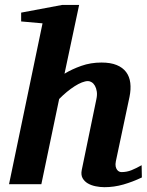

<svg xmlns="http://www.w3.org/2000/svg" viewBox="-20 -757 605 789"><path d="M563 -27.8Q525.4 -9.8 487.1 1.2Q448.7 12.2 409.2 12.2Q391.6 12.2 373.3 8.5Q355 4.9 340.8 -3.4Q326.7 -11.7 319.3 -25.1Q312 -38.6 315.9 -58.1L376 -349.1Q379.9 -367.2 377.7 -381.1Q375.5 -395 370.1 -404.5Q364.7 -414.1 356.9 -418.9Q349.1 -423.8 341.8 -423.8Q330.6 -423.8 316.4 -418.2Q302.2 -412.6 286.6 -402.6Q271 -392.6 254.6 -379.2Q238.3 -365.7 223.1 -350.1L149.9 0H17.1L154.8 -661.1L66.9 -668.9V-705.1L235.8 -736.8H305.2L245.1 -454.1Q275.4 -472.7 314 -486.3Q352.5 -500 397 -500Q434.6 -500 459.5 -489.7Q484.4 -479.5 498.3 -460.9Q512.2 -442.4 515.4 -416.3Q518.6 -390.1 512.2 -358.9L456.1 -94.2Q453.6 -81.5 455.3 -73.2Q457 -64.9 460.9 -59.6Q464.8 -54.2 469.7 -52Q474.6 -49.8 479 -49.8Q501 -49.8 520.3 -57.6Q539.6 -65.4 562 -78.1Z"/></svg>

Font: Charis SIL Am
Style: Bold Italic
Weight: 700
Italic angle: -11°
Foundry: SIL International
Version: Version 5.000